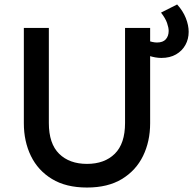

<svg xmlns="http://www.w3.org/2000/svg" viewBox="-20 -825 865 860"><path d="M369.6 15Q275.9 15 213.1 -23.1Q150.2 -61.2 118.5 -126.4Q86.8 -191.6 86.8 -273V-700H198.8V-273.9Q198.8 -181.7 244.8 -136.3Q290.9 -90.9 369.6 -90.9Q448.2 -90.9 494.2 -136.3Q540.1 -181.7 540.1 -273.9V-700H652.5V-273Q652.5 -191.8 620.8 -126.6Q589 -61.4 526.2 -23.2Q463.3 15 369.6 15ZM702.9 -565.5Q676.1 -565.5 646.3 -575.4Q616.5 -585.3 588.8 -597.2V-663.9Q614.5 -652.9 639.7 -643.8Q664.9 -634.6 683.1 -634.6Q710 -634.6 722.8 -649.2Q735.5 -663.8 735.5 -686.6Q735.5 -701.3 728.2 -722.3Q720.8 -743.4 701.2 -768.5L773.4 -805Q799.4 -776.5 812.3 -744.1Q825.1 -711.7 825.1 -682.4Q825.1 -650.2 810.5 -623.7Q795.9 -597.2 768.5 -581.3Q741.2 -565.5 702.9 -565.5Z"/></svg>

Font: Geologica Thin
Style: Regular
Weight: 100
Version: Version 1.010;gftools[0.9.28]